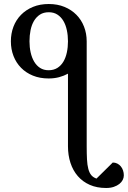

<svg xmlns="http://www.w3.org/2000/svg" viewBox="-20 -708 637 957"><path d="M318.8 -502Q318.8 -531.2 313.2 -557.6Q307.6 -584 295.9 -603.8Q284.2 -623.5 266.1 -635.3Q248 -647 223.1 -647Q197.3 -647 179.2 -635.3Q161.1 -623.5 149.4 -603.8Q137.7 -584 132.3 -557.6Q127 -531.2 127 -502Q127 -472.7 132.8 -446.5Q138.7 -420.4 150.4 -400.6Q162.1 -380.9 179.9 -369.4Q197.8 -357.9 222.2 -357.9Q247.6 -357.9 265.9 -369.4Q284.2 -380.9 295.9 -400.6Q307.6 -420.4 313.2 -446.5Q318.8 -472.7 318.8 -502ZM597.2 166Q597.2 177.7 591.6 189Q585.9 200.2 574.7 209Q563.5 217.8 547.1 223.4Q530.8 229 508.8 229Q462.9 229 427.5 213.4Q392.1 197.8 367.9 169.9Q343.8 142.1 331.3 104Q318.8 65.9 318.8 21V-340.8Q298.3 -329.6 274.2 -323.2Q250 -316.9 222.2 -316.9Q178.7 -316.9 144 -331.1Q109.4 -345.2 85 -370.1Q60.5 -395 47.4 -428.7Q34.2 -462.4 34.2 -502Q34.2 -541 47.1 -575Q60.1 -608.9 84.7 -634Q109.4 -659.2 144.3 -673.6Q179.2 -688 223.1 -688Q266.6 -688 301.5 -673.6Q336.4 -659.2 361.1 -634Q385.7 -608.9 398.9 -575Q412.1 -541 412.1 -502V21Q412.1 59.1 413.6 86.7Q415 114.3 420.2 133.8Q425.3 153.3 434.8 164.8Q444.3 176.3 460.9 182.1L542 102.1Q554.2 102.1 564.5 107.2Q574.7 112.3 582 121.1Q589.4 129.9 593.3 141.6Q597.2 153.3 597.2 166Z"/></svg>

Font: Charis SIL
Style: Regular
Weight: 400
Foundry: SIL International
Version: Version 4.112